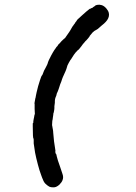

<svg xmlns="http://www.w3.org/2000/svg" viewBox="-20 -703 587 826"><path d="M398 -682Q408 -684 417 -681Q428 -678 438 -666Q442 -661 445 -656Q449 -648 449 -640Q449 -624 435 -609Q430 -603 416 -592Q410 -587 407 -584Q401 -578 395 -575Q386 -571 378 -563Q376 -561 374 -558Q372 -555 368.5 -551.5Q365 -548 365 -547.5Q365 -547 366 -547Q366 -546 358.5 -537.5Q351 -529 350 -528Q349 -528 345.5 -523.5Q342 -519 341 -518Q339 -517 330 -504Q318 -488 316 -488Q314 -487 311 -483Q308 -480 306 -478Q299 -470 288 -452Q287 -449 283 -445Q275 -432 270 -421Q269 -416 267.5 -412.5Q266 -409 265.5 -406Q265 -403 262 -397Q253 -378 253 -377Q253 -377 250.5 -371.5Q248 -366 247 -362.5Q246 -359 244 -353Q238 -339 235 -328Q234 -325 232 -319Q230 -312 227 -306Q225 -304 224 -299Q223 -294 222 -291Q216 -279 216 -267Q216 -264 216 -261Q214 -250 214 -246Q214 -244 214 -238.5Q214 -233 212.5 -226Q211 -219 211 -218L210 -217L209 -208Q208 -202 207.5 -198Q207 -194 206.5 -189.5Q206 -185 205 -183Q204 -175 204 -165Q205 -158 205.5 -157Q206 -156 206.5 -151Q207 -146 207.5 -146Q208 -146 208.5 -139Q209 -132 209 -131.5Q209 -131 210 -121Q211 -100 218 -58Q219 -55 218 -51Q218 -43 221 -41Q223 -39 224 -31Q227 -17 239 16Q247 42 249 46Q254 60 249 72Q246 81 235 92Q228 98 221 101Q216 103 209 103Q198 103 192 100Q183 95 174 86Q167 78 161 61Q159 54 157 50Q150 32 143 5Q135 -25 131 -46Q126 -76 125 -86V-95Q125 -94 125 -98Q125 -106 124 -107Q121 -108 121 -158Q121 -164 121 -166.5Q121 -169 121 -171Q121 -173 121.5 -173.5Q122 -174 122 -174Q123 -173 123 -174Q123 -182 125 -191Q126 -195 126.5 -198Q127 -201 128 -207L130 -213L129 -234Q129 -255 129 -255Q127 -256 132 -280Q134 -285 134 -289Q136 -301 144 -332Q148 -343 152 -358Q158 -377 161 -379Q163 -381 166 -390Q169 -399 169.5 -399Q170 -399 176 -411Q185 -428 185 -430Q186 -435 190 -444Q192 -448 192 -448Q192 -448 200 -464Q204 -471 207.5 -477.5Q211 -484 214 -488Q217 -492 217 -492Q217 -492 218 -493.5Q219 -495 220.5 -497Q222 -499 223 -501Q224 -502 224 -502Q225 -502 225.5 -503Q226 -504 227 -505Q229 -508 229 -508Q229 -508 230.5 -510.5Q232 -513 235 -515Q248 -530 249 -530Q249 -530 251.5 -532.5Q254 -535 254 -534V-535Q255 -535 257 -537Q262 -541 263 -544Q264 -546 270 -554Q276 -562 278 -565.5Q280 -569 280.5 -569.5Q281 -570 281.5 -571Q282 -572 283 -573.5Q284 -575 285 -577Q286 -579 289 -584Q292 -589 293 -590.5Q294 -592 295 -593L296 -594L297 -596Q298 -597 298.5 -598Q299 -599 301 -601Q303 -603 303.5 -605Q304 -607 307 -610Q312 -615 310 -615Q309 -615 316 -621.5Q323 -628 333 -637Q343 -646 351 -653Q355 -656 358.5 -659Q362 -662 364 -663.5Q366 -665 366 -665Q367 -664 373 -668Q376 -669 376.5 -669Q377 -669 379 -670.5Q381 -672 381 -672.5Q381 -673 385 -675Q390 -678 390 -679Q390 -680 398 -682Z"/></svg>

Font: TT2020 Style E
Style: Italic
Weight: 400
Italic angle: -15°
Version: Version 0.2.000